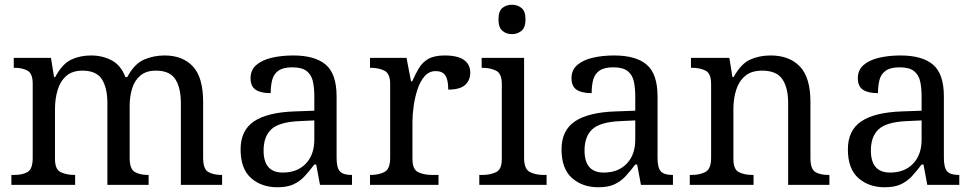

<svg xmlns="http://www.w3.org/2000/svg" viewBox="-20 -780 4110 810"><path d="M28 0V-42H41Q75 -42 96.5 -54.5Q118 -67 118 -114V-426Q118 -470 96 -482Q74 -494 41 -494H38V-536H195L208 -455H213Q243 -511 280.5 -528.5Q318 -546 364 -546Q412 -546 451 -525.5Q490 -505 509 -455H517Q547 -511 587.5 -528.5Q628 -546 674 -546Q751 -546 794 -499.5Q837 -453 837 -350V-114Q837 -67 858.5 -54.5Q880 -42 914 -42H917V0H743V-345Q743 -410 719.5 -446Q696 -482 638 -482Q597 -482 572.5 -461.5Q548 -441 537.5 -407Q527 -373 527 -333V-114Q527 -67 548.5 -54.5Q570 -42 604 -42H607V0H433V-345Q433 -410 409.5 -446Q386 -482 328 -482Q285 -482 259.5 -459.5Q234 -437 223 -400Q212 -363 212 -320V-109Q212 -65 236.5 -53.5Q261 -42 294 -42H297V0Z M1150 10Q1083 10 1039 -29Q995 -68 995 -150Q995 -230 1051.5 -268Q1108 -306 1223 -310L1306 -313V-373Q1306 -409 1300 -436.5Q1294 -464 1274 -480Q1254 -496 1213 -496Q1175 -496 1155 -482Q1135 -468 1128.5 -443.5Q1122 -419 1122 -387Q1080 -387 1058.5 -401.5Q1037 -416 1037 -450Q1037 -485 1061.5 -506Q1086 -527 1127 -536.5Q1168 -546 1217 -546Q1309 -546 1354.5 -507Q1400 -468 1400 -373V-114Q1400 -72 1414 -57Q1428 -42 1462 -42H1465V0H1330L1314 -86H1306Q1285 -58 1265 -36.5Q1245 -15 1218.5 -2.5Q1192 10 1150 10ZM1173 -52Q1234 -52 1270 -89.5Q1306 -127 1306 -191V-272L1242 -269Q1157 -265 1124.5 -234.5Q1092 -204 1092 -145Q1092 -52 1173 -52Z M1541 0V-42H1544Q1578 -42 1602 -54.5Q1626 -67 1626 -114V-426Q1626 -470 1601.5 -482Q1577 -494 1544 -494H1541V-536H1695L1714 -437H1719Q1732 -467 1747 -492Q1762 -517 1787 -531.5Q1812 -546 1856 -546Q1911 -546 1937.5 -527Q1964 -508 1964 -473Q1964 -442 1942.5 -422Q1921 -402 1871 -402Q1871 -443 1859 -461.5Q1847 -480 1818 -480Q1790 -480 1771 -458Q1752 -436 1741 -402Q1730 -368 1725 -331.5Q1720 -295 1720 -266V-109Q1720 -65 1744.5 -53.5Q1769 -42 1802 -42H1830V0Z M2140 -636Q2116 -636 2099.5 -650Q2083 -664 2083 -698Q2083 -733 2099.5 -746.5Q2116 -760 2140 -760Q2163 -760 2180 -746.5Q2197 -733 2197 -698Q2197 -664 2180 -650Q2163 -636 2140 -636ZM2002 0V-42H2015Q2048 -42 2072.5 -53.5Q2097 -65 2097 -109V-426Q2097 -470 2072.5 -482Q2048 -494 2015 -494H2012V-536H2191V-114Q2191 -67 2215 -54.5Q2239 -42 2273 -42H2286V0Z M2504 10Q2437 10 2393 -29Q2349 -68 2349 -150Q2349 -230 2405.5 -268Q2462 -306 2577 -310L2660 -313V-373Q2660 -409 2654 -436.5Q2648 -464 2628 -480Q2608 -496 2567 -496Q2529 -496 2509 -482Q2489 -468 2482.5 -443.5Q2476 -419 2476 -387Q2434 -387 2412.5 -401.5Q2391 -416 2391 -450Q2391 -485 2415.5 -506Q2440 -527 2481 -536.5Q2522 -546 2571 -546Q2663 -546 2708.5 -507Q2754 -468 2754 -373V-114Q2754 -72 2768 -57Q2782 -42 2816 -42H2819V0H2684L2668 -86H2660Q2639 -58 2619 -36.5Q2599 -15 2572.5 -2.5Q2546 10 2504 10ZM2527 -52Q2588 -52 2624 -89.5Q2660 -127 2660 -191V-272L2596 -269Q2511 -265 2478.5 -234.5Q2446 -204 2446 -145Q2446 -52 2527 -52Z M2890 0V-42H2898Q2932 -42 2956 -54.5Q2980 -67 2980 -114V-426Q2980 -470 2956.5 -482Q2933 -494 2900 -494H2895V-536H3057L3070 -455H3075Q3106 -511 3144.5 -528.5Q3183 -546 3231 -546Q3310 -546 3354.5 -499.5Q3399 -453 3399 -350V-114Q3399 -67 3419.5 -54.5Q3440 -42 3474 -42H3479V0H3305V-345Q3305 -410 3280.5 -446Q3256 -482 3195 -482Q3150 -482 3123.5 -459.5Q3097 -437 3085.5 -400Q3074 -363 3074 -320V-109Q3074 -65 3097.5 -53.5Q3121 -42 3154 -42H3159V0Z M3712 10Q3645 10 3601 -29Q3557 -68 3557 -150Q3557 -230 3613.5 -268Q3670 -306 3785 -310L3868 -313V-373Q3868 -409 3862 -436.5Q3856 -464 3836 -480Q3816 -496 3775 -496Q3737 -496 3717 -482Q3697 -468 3690.5 -443.5Q3684 -419 3684 -387Q3642 -387 3620.5 -401.5Q3599 -416 3599 -450Q3599 -485 3623.5 -506Q3648 -527 3689 -536.5Q3730 -546 3779 -546Q3871 -546 3916.5 -507Q3962 -468 3962 -373V-114Q3962 -72 3976 -57Q3990 -42 4024 -42H4027V0H3892L3876 -86H3868Q3847 -58 3827 -36.5Q3807 -15 3780.5 -2.5Q3754 10 3712 10ZM3735 -52Q3796 -52 3832 -89.5Q3868 -127 3868 -191V-272L3804 -269Q3719 -265 3686.5 -234.5Q3654 -204 3654 -145Q3654 -52 3735 -52Z"/></svg>

Font: Noto Serif Oriya
Style: Regular
Weight: 400
Designer: David Williams
Foundry: Google LLC, David Williams
Version: Version 1.051; ttfautohint (v1.8.4.7-5d5b)